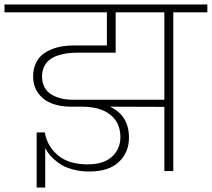

<svg xmlns="http://www.w3.org/2000/svg" viewBox="-52 -760 941 853"><path d="M272 -316.9H678.2V-705.1H461.9V-525.9H291Q268.1 -525.9 247.8 -523.4Q227.5 -521 206.1 -513.9Q184.6 -506.8 169.4 -495.6Q154.3 -484.4 144.5 -464.8Q134.8 -445.3 134.8 -419.9Q134.8 -392.6 146 -372.1Q157.2 -351.6 177 -339.8Q196.8 -328.1 220.5 -322.5Q244.1 -316.9 272 -316.9ZM678.2 0V-285.2L437 -286.1Q521 -246.6 521 -147.9Q521 -83 476.1 -40.5Q431.2 2 344.2 2Q306.6 2 274.4 -6.6Q242.2 -15.1 221.9 -27.1Q201.7 -39.1 185.3 -54.7Q168.9 -70.3 161.4 -81.5Q153.8 -92.8 148.9 -103V73.2H110.8V-171.9H147Q157.2 -110.8 205.1 -70.3Q252.9 -29.8 336.9 -29.8Q409.7 -29.8 446.3 -64.5Q482.9 -99.1 482.9 -150.9Q482.9 -214.4 438.2 -250.2Q393.6 -286.1 311 -286.1H263.2Q216.3 -286.1 179.4 -299.8Q142.6 -313.5 118.9 -344.5Q95.2 -375.5 95.2 -420.9Q95.2 -451.7 106 -476.1Q116.7 -500.5 134.3 -515.6Q151.9 -530.8 176 -540.5Q200.2 -550.3 224.9 -554.2Q249.5 -558.1 276.9 -558.1H422.9V-705.1H-32.2V-740.2H869.1V-705.1H717.8V0Z"/></svg>

Font: SVN-Poppins ExtraLight
Style: Regular
Weight: 200
Designer: Ninad Kale (Devanagari), Jonny Pinhorn (Latin)
Foundry: Indian Type Foundry
Version: Version 3.002 2017